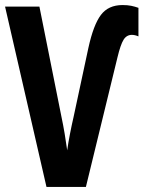

<svg xmlns="http://www.w3.org/2000/svg" viewBox="-20 -740 570 760"><path d="M164 0 0 -714H136L223 -279Q230 -246 236 -210.5Q242 -175 246 -145Q250 -174 257 -210Q264 -246 271 -276L330 -551Q350 -642 379.5 -681Q409 -720 465 -720Q485 -720 499.5 -717Q514 -714 528 -709V-596Q521 -599 514.5 -600.5Q508 -602 502 -602Q481 -602 469 -582.5Q457 -563 445 -513L320 0Z"/></svg>

Font: Noto Sans Mono Condensed
Style: Bold
Weight: 700
Width: 3
Designer: Monotype Design Team
Foundry: Monotype Imaging Inc.
Version: Version 2.014